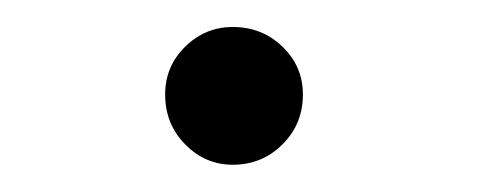

<svg xmlns="http://www.w3.org/2000/svg" viewBox="-20 -109 372 143"><path d="M205.6 -38.6Q205.6 -16.6 190.4 -1.5Q175.3 13.7 153.3 13.7Q132.8 13.7 117.9 -1.5Q103 -16.6 103 -38.6Q103 -59.6 117.9 -74.2Q132.8 -88.9 153.3 -88.9Q175.3 -88.9 190.4 -74.2Q205.6 -59.6 205.6 -38.6Z"/></svg>

Font: Rohingya Solluk
Style: Regular
Weight: 400
Designer: SIL International
Foundry: SIL International
Version: Version 1.001